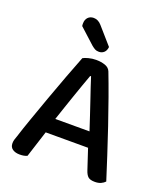

<svg xmlns="http://www.w3.org/2000/svg" viewBox="-150 -926 902 1039"><g transform="rotate(20 301.0 -407.0)"><path d="M421 -152H177L128 1Q119 5 109 7Q99 9 85 9Q60 9 44 -2Q28 -13 28 -35Q28 -46 31 -56.5Q34 -67 39 -80Q52 -122 75.5 -188.5Q99 -255 125.5 -329Q152 -403 179 -474.5Q206 -546 226 -597Q236 -603 257 -608.5Q278 -614 300 -614Q329 -614 352 -606Q375 -598 383 -578Q405 -521 431 -448.5Q457 -376 483 -299Q509 -222 533 -148Q557 -74 576 -14Q567 -4 552.5 2.5Q538 9 518 9Q491 9 479 -1.5Q467 -12 459 -37ZM299 -521Q289 -494 277 -460Q265 -426 252 -388.5Q239 -351 226 -312.5Q213 -274 201 -238H398Q385 -278 371.5 -318.5Q358 -359 345.5 -396Q333 -433 322 -465.5Q311 -498 304 -521ZM166 -760Q165 -764 165 -768Q165 -772 165 -775Q165 -797 177.5 -810Q190 -823 210 -823Q236 -823 256 -800L341 -703Q339 -682 327 -671Q315 -660 298 -660Q284 -660 275 -665Q266 -670 255 -679Z"/></g></svg>

Font: Baloo Chettan 2 Medium
Style: Regular
Weight: 500
Designer: Maithili Shingre, Unnati Kotecha and Ek Type
Foundry: Ek Type
Version: Version 1.640;hotconv 1.0.111;makeotfexe 2.5.65597; ttfautoh